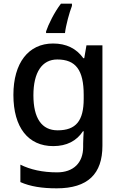

<svg xmlns="http://www.w3.org/2000/svg" viewBox="-20 -786 660 1046"><path d="M372 -754V-766H312C276 -719 244 -654 231 -615V-606H334C339 -649 358 -718 372 -754ZM269 -549C135 -549 53 -443 53 -269C53 -91 134 10 270 10C343 10 397 -18 432 -71H436C435 -56 433 -20 433 -4V15C433 101 380 153 291 153C212 153 145 138 91 111V206C145 230 209 240 289 240C459 240 538 161 538 8V-539H451L439 -469H434C396 -522 341 -549 269 -549ZM292 -462C393 -462 436 -404 436 -269V-248C436 -128 394 -76 294 -76C207 -76 162 -142 162 -267C162 -392 209 -462 292 -462Z"/></svg>

Font: Noto Sans Cherokee Medium
Style: Regular
Weight: 500
Designer: Monotype Design Team
Foundry: Monotype Imaging Inc.
Version: Version 2.001